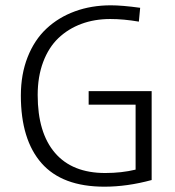

<svg xmlns="http://www.w3.org/2000/svg" viewBox="-20 -684 654 719"><path d="M500 -603Q442.9 -612.8 393.1 -612.8Q334 -612.8 284.7 -594.5Q235.4 -576.2 198.7 -541.3Q162.1 -506.3 141.6 -451.7Q121.1 -397 121.1 -328.1Q121.1 -187 185.8 -111.6Q250.5 -36.1 374 -36.1Q435.5 -36.1 487.8 -48.8V-292H312V-342.8H547.9V-9.8Q456.1 15.1 371.1 15.1Q212.9 15.1 135.5 -73Q58.1 -161.1 58.1 -326.2Q58.1 -405.8 83.5 -470.2Q108.9 -534.7 154.1 -576.9Q199.2 -619.1 260.7 -641.6Q322.3 -664.1 395 -664.1Q437.5 -664.1 504.9 -654.8Z"/></svg>

Font: IntelOne Mono Light
Style: Regular
Weight: 300
Designer: Fred Shallcrass
Foundry: Frere-Jones Type LLC
Version: Version 1.200;hotconv 1.1.0;makeotfexe 2.6.0;FJTRelease1.2